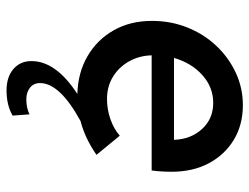

<svg xmlns="http://www.w3.org/2000/svg" viewBox="-110 -440 781 602"><g transform="rotate(90 281.0 -138.5)"><path d="M263 232Q221 232 196 210.5Q171 189 171 154Q171 77 274 10Q207 8 155.5 -22Q104 -52 74.5 -104Q45 -156 45 -224Q45 -283 65.5 -334.5Q86 -386 122.5 -425Q159 -464 207 -486.5Q255 -509 309 -509Q371 -509 418 -480.5Q465 -452 491.5 -402Q518 -352 518 -286Q518 -269 517 -253.5Q516 -238 514 -223H153Q154 -184 172 -152Q190 -120 220.5 -101.5Q251 -83 290 -83Q322 -83 352.5 -93.5Q383 -104 405 -123L465 -50Q413 -14 359 0Q240 65 240 127Q240 147 254.5 158.5Q269 170 291 170Q318 170 338 160L342 213Q309 232 263 232ZM302 -416Q253 -416 215 -382Q177 -348 161 -293H418Q416 -346 384 -381Q352 -416 302 -416Z"/></g></svg>

Font: Red Hat Text Medium
Style: Italic
Weight: 500
Italic angle: -12°
Designer: Pentagram, MCKL
Foundry: Pentagram, MCKL
Version: Version 1.023; ttfautohint (v1.8.3)